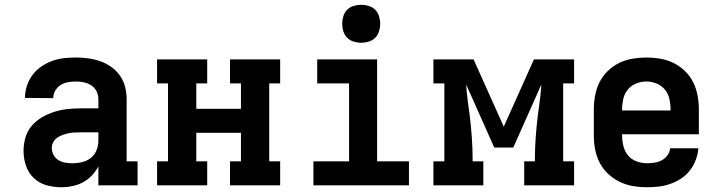

<svg xmlns="http://www.w3.org/2000/svg" viewBox="-20 -780 3040 808"><path d="M238 8Q206 8 175.5 -0.5Q145 -9 122 -31Q99 -53 89 -83.5Q79 -114 79 -145Q79 -173 87 -201Q95 -229 113.5 -250.5Q132 -272 157 -286.5Q182 -301 209 -309.5Q236 -318 264.5 -321Q293 -324 321 -324H394V-362Q394 -380 386.5 -395.5Q379 -411 364.5 -420.5Q350 -430 333 -433.5Q316 -437 298 -437Q282 -437 265.5 -434Q249 -431 235 -422Q221 -413 212.5 -398.5Q204 -384 204 -367Q204 -367 204 -367Q204 -367 204 -367L85 -368Q85 -368 85 -368Q85 -368 85 -368Q85 -393 93 -418Q101 -443 116 -463.5Q131 -484 152.5 -499Q174 -514 198 -523Q222 -532 247.5 -535Q273 -538 298 -538Q325 -538 351 -534.5Q377 -531 401.5 -522.5Q426 -514 448 -498.5Q470 -483 485 -461.5Q500 -440 506.5 -414.5Q513 -389 513 -362V-101H559V0H394V-80Q383 -59 366.5 -41.5Q350 -24 329.5 -13Q309 -2 285.5 3Q262 8 238 8ZM285 -93Q306 -93 326.5 -98Q347 -103 363 -116Q379 -129 386.5 -148.5Q394 -168 394 -189V-223H321Q308 -223 295 -222.5Q282 -222 269.5 -219.5Q257 -217 244.5 -212.5Q232 -208 221.5 -201Q211 -194 204.5 -182.5Q198 -171 198 -158Q198 -142 205.5 -128Q213 -114 226 -106Q239 -98 254.5 -95.5Q270 -93 285 -93Z M641 0V-101H687V-429H641V-530H852V-429H806V-322H994V-429H948V-530H1159V-429H1113V-101H1159V0H948V-101H994V-221H806V-101H852V0Z M1299 0V-101H1449V-429H1315V-530H1567V-101H1701V0ZM1500 -600Q1484 -600 1468 -605Q1452 -610 1441 -621Q1430 -632 1425 -648Q1420 -664 1420 -680Q1420 -696 1425 -712Q1430 -728 1441 -739Q1452 -750 1468 -755Q1484 -760 1500 -760Q1516 -760 1532 -755Q1548 -750 1559 -739Q1570 -728 1575 -712Q1580 -696 1580 -680Q1580 -664 1575 -648Q1570 -632 1559 -621Q1548 -610 1532 -605Q1516 -600 1500 -600Z M1804 0V-101H1850V-429H1804V-530H1973L2100 -247L2227 -530H2396V-429H2350V-101H2396V0H2186V-101H2231V-106Q2231 -155 2234.5 -203.5Q2238 -252 2244 -300L2249 -336Q2252 -358 2254.5 -380Q2257 -402 2258 -424L2140 -159H2060L1942 -424Q1943 -402 1945.5 -380Q1948 -358 1951 -336L1956 -300Q1962 -252 1965.5 -203.5Q1969 -155 1969 -106V-101H2014V0Z M2703 8Q2673 8 2643.5 3Q2614 -2 2587.5 -15Q2561 -28 2539 -48.5Q2517 -69 2503.5 -95.5Q2490 -122 2484.5 -151Q2479 -180 2479 -210V-320Q2479 -349 2484.5 -378.5Q2490 -408 2503 -434Q2516 -460 2537.5 -481Q2559 -502 2585.5 -515Q2612 -528 2641.5 -533Q2671 -538 2700 -538Q2729 -538 2758.5 -533Q2788 -528 2814.5 -515Q2841 -502 2862.5 -481Q2884 -460 2897 -434Q2910 -408 2915.5 -378.5Q2921 -349 2921 -320V-215H2598V-210Q2598 -188 2603.5 -165.5Q2609 -143 2623 -126Q2637 -109 2658.5 -101Q2680 -93 2703 -93Q2719 -93 2735 -95.5Q2751 -98 2765 -105.5Q2779 -113 2789 -126.5Q2799 -140 2800 -156H2919Q2917 -131 2908 -107Q2899 -83 2883.5 -63Q2868 -43 2847 -29Q2826 -15 2802 -6.5Q2778 2 2753 5Q2728 8 2703 8ZM2598 -315H2802V-320Q2802 -342 2797 -364Q2792 -386 2778 -403Q2764 -420 2743 -428.5Q2722 -437 2700 -437Q2678 -437 2657 -428.5Q2636 -420 2622 -403Q2608 -386 2603 -364Q2598 -342 2598 -320Z"/></svg>

Font: Iosevka Curly Slab Extended
Style: Bold
Weight: 700
Width: 7
Monospace: yes
Designer: Belleve Invis
Foundry: Belleve Invis
Version: Version 11.1.0; ttfautohint (v1.8.3)